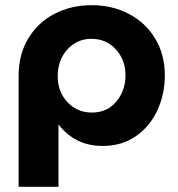

<svg xmlns="http://www.w3.org/2000/svg" viewBox="-20 -553 687 742"><path d="M465 -262Q465 -321 428 -362Q391 -403 333 -403Q278 -403 240.5 -362Q203 -321 203 -258Q203 -199 240.5 -158.5Q278 -118 335 -118Q394 -118 429.5 -160.5Q465 -203 465 -262ZM335 -533Q414 -533 478.5 -499Q543 -465 580 -403.5Q617 -342 617 -261Q617 -190 588.5 -127.5Q560 -65 505.5 -27Q451 11 377 11Q324 11 282 -9Q240 -29 206 -72V169H52V-261Q52 -342 89 -404Q126 -466 190.5 -499.5Q255 -533 335 -533Z"/></svg>

Font: Geom
Style: Bold
Weight: 700
Version: Version 1.102